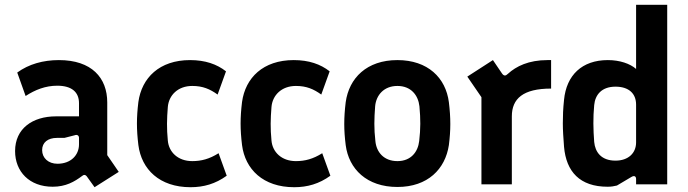

<svg xmlns="http://www.w3.org/2000/svg" viewBox="-20 -770 2875 802"><path d="M342 -34 375 12 476 -52 428 -122V-342C428 -445 363 -519 226 -519C160 -519 100 -502 52 -467L87 -369C127 -395 170 -412 219 -412C280 -412 310 -385 310 -339V-284H214C116 -284 43 -233 43 -139C43 -53 103 10 200 10C255 10 291 -11 323 -35C330 -41 336 -41 342 -34ZM220 -86C182 -86 156 -110 156 -143C156 -175 180 -194 218 -194H249L292 -205C302 -209 310 -204 310 -194V-167C310 -122 276 -86 220 -86Z M776 12C831 12 880 -2 927 -36L893 -130C855 -106 821 -97 783 -97C723 -97 685 -135 681 -183C676 -234 677 -273 681 -323C685 -372 723 -411 783 -411C827 -411 857 -398 889 -375L924 -472C886 -502 837 -519 774 -519C646 -519 572 -445 558 -344C554 -311 552 -282 552 -254C552 -226 554 -197 558 -164C571 -63 646 12 776 12Z M1209 12C1264 12 1313 -2 1360 -36L1326 -130C1288 -106 1254 -97 1216 -97C1156 -97 1118 -135 1114 -183C1109 -234 1110 -273 1114 -323C1118 -372 1156 -411 1216 -411C1260 -411 1290 -398 1322 -375L1357 -472C1319 -502 1270 -519 1207 -519C1079 -519 1005 -445 991 -344C987 -311 985 -282 985 -254C985 -226 987 -197 991 -164C1004 -63 1079 12 1209 12Z M1640 11C1767 11 1840 -64 1855 -164C1859 -196 1861 -224 1861 -252C1861 -281 1859 -310 1855 -343C1842 -445 1767 -519 1640 -519C1512 -519 1438 -444 1424 -343C1420 -310 1418 -281 1418 -252C1418 -224 1420 -196 1424 -164C1437 -64 1512 11 1640 11ZM1640 -97C1583 -97 1552 -135 1548 -181C1542 -233 1543 -273 1547 -326C1551 -372 1583 -411 1640 -411C1697 -411 1727 -372 1732 -326C1737 -272 1737 -233 1731 -181C1726 -136 1697 -97 1640 -97Z M1991 0H2118V-284C2118 -358 2165 -400 2282 -400V-519H2267C2188 -519 2136 -493 2102 -462C2092 -452 2085 -452 2077 -463L2039 -519L1932 -450L1991 -364Z M2518 10C2534 10 2544 8 2557 5L2616 -30C2630 -39 2637 -33 2637 -22V0H2767V-750H2637V-482C2612 -504 2569 -519 2519 -519C2411 -519 2346 -456 2336 -353C2332 -315 2331 -286 2331 -255C2331 -226 2333 -196 2336 -157C2345 -53 2402 10 2518 10ZM2551 -99C2491 -99 2466 -135 2462 -177C2458 -229 2457 -279 2462 -331C2466 -374 2493 -408 2551 -408C2607 -408 2637 -379 2637 -333V-175C2637 -131 2605 -99 2551 -99Z"/></svg>

Font: Finlandica SemiBold
Style: Regular
Weight: 600
Designer: Niklas Ekholm, Juho Hiilivirta, Jaakko Suomalainen
Foundry: Helsinki Type Studio
Version: Version 2.000;Glyphs 3.2 (3202)